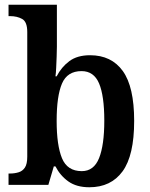

<svg xmlns="http://www.w3.org/2000/svg" viewBox="-20 -780 633 810"><path d="M357 10Q303 10 268.5 -14.5Q234 -39 214 -78H207L184 0H16V-48H23Q41 -48 58 -53Q75 -58 85 -73Q95 -88 95 -119V-645Q95 -688 73.5 -700Q52 -712 22 -712H16V-760H220V-583Q220 -565 219 -541Q218 -517 217 -494Q216 -471 214 -458H219Q239 -497 272.5 -522Q306 -547 360 -547Q450 -547 498 -480.5Q546 -414 546 -270Q546 -124 497 -57Q448 10 357 10ZM325 -58Q376 -58 398 -113Q420 -168 420 -271Q420 -376 398 -428Q376 -480 324 -480Q264 -480 241.5 -427.5Q219 -375 219 -270Q219 -167 241.5 -112.5Q264 -58 325 -58Z"/></svg>

Font: Noto Serif Georgian SemiCondensed SemiBold
Style: Regular
Weight: 600
Width: 4
Designer: Monotype Design Team, Akaki Razmadze
Foundry: Google LLC
Version: Version 2.003; ttfautohint (v1.8.4.7-5d5b)